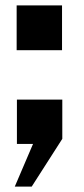

<svg xmlns="http://www.w3.org/2000/svg" viewBox="-20 -536 311 715"><path d="M98 159 212 -19V-165H43V0H103L35 159ZM211 -349V-516H42V-349Z"/></svg>

Font: Cheyenne Sans
Style: Bold
Weight: 700
Designer: The Public Sans project authors (U.S. Web Design System), Libre Franklin designed by Pablo Impallari and Rodrigo Fuenzal
Foundry: The Cheyenne Sans Project Authors
Version: Version 2.007